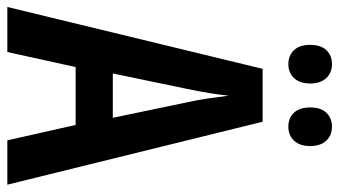

<svg xmlns="http://www.w3.org/2000/svg" viewBox="-226 -722 948 537"><g transform="rotate(90 248.5 -454.0)"><path d="M373 0 330 -191H168L126 0H0L173 -714H321L497 0ZM267 -501Q260 -533 255.5 -563.5Q251 -594 248 -619Q243 -568 229 -502L186 -295H310ZM106 -847Q106 -877 121 -892.5Q136 -908 160 -908Q184 -908 199 -892Q214 -876 214 -847Q214 -818 199 -802Q184 -786 160 -786Q136 -786 121 -801.5Q106 -817 106 -847ZM281 -847Q281 -877 296 -892.5Q311 -908 335 -908Q359 -908 374 -892Q389 -876 389 -847Q389 -818 374 -802Q359 -786 335 -786Q310 -786 295.5 -802Q281 -818 281 -847Z"/></g></svg>

Font: Noto Sans Khmer UI ExtraCondensed SemiBold
Style: Regular
Weight: 600
Width: 2
Designer: Danh Hong and the Monotype Design Team
Foundry: Monotype Imaging Inc.
Version: Version 2.002; ttfautohint (v1.8.4.7-5d5b)